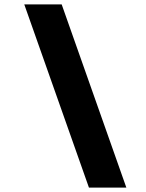

<svg xmlns="http://www.w3.org/2000/svg" viewBox="-20 -750 660 870"><path d="M383 100H552.5L259.5 -730H90Z"/></svg>

Font: Monaspace Krypton ExtraBold
Style: Regular
Weight: 800
Designer: Riley Cran & the Lettermatic Team
Foundry: Lettermatic
Version: Version 1.101 (Monaspace Krypton)